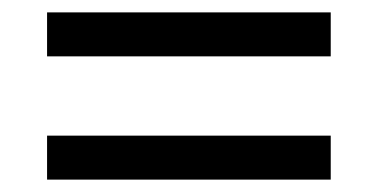

<svg xmlns="http://www.w3.org/2000/svg" viewBox="-20 -507 612 310"><path d="M56 -416V-487H514V-416ZM56 -217V-288H514V-217Z"/></svg>

Font: Noto Sans Tifinagh Rhissa Ixa
Style: Regular
Weight: 400
Designer: JamraPatel
Foundry: JamraPatel LLC
Version: Version 2.006; ttfautohint (v1.8.4.7-5d5b)